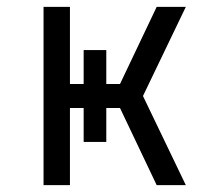

<svg xmlns="http://www.w3.org/2000/svg" viewBox="-20 -540 640 560"><path d="M437 0 330 -225H290V-126H224V-225H184V0H107V-520H184V-295H224V-394H290V-295H330L437 -520H522L397 -260L522 0Z"/></svg>

Font: Iosevka Extended
Style: Regular
Weight: 400
Width: 7
Monospace: yes
Designer: Belleve Invis
Foundry: Belleve Invis
Version: Version 32.5.0; ttfautohint (v1.8.4)